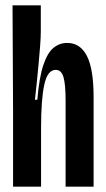

<svg xmlns="http://www.w3.org/2000/svg" viewBox="-20 -700 396 720"><path d="M29 0V-281L27 -680H133V-581Q133 -560 130.5 -527.5Q128 -495 124.5 -458Q121 -421 117.5 -386Q114 -351 111 -326H120Q127 -410 142.5 -456Q158 -502 180.5 -520.5Q203 -539 232 -539Q281 -539 306 -490Q331 -441 331 -336V0H226V-323Q226 -384 218 -411Q210 -438 189 -438Q158 -438 146 -382Q134 -326 134 -220V0Z"/></svg>

Font: Bricolage Grotesque 96pt Condensed Medium
Style: Regular
Weight: 500
Width: 3
Designer: Mathieu Triay
Foundry: Atelier Triay
Version: Version 1.001; ttfautohint (v1.8.4.7-5d5b);gftools[0.9.33.de